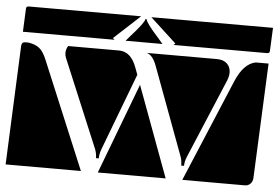

<svg xmlns="http://www.w3.org/2000/svg" viewBox="-47 -694 1084 747"><g transform="rotate(5 495.0 -320.0)"><path d="M0 -10 20 -475Q21 -490 35 -490H47Q74 -486 90 -473.5Q106 -461 119 -429L294 -10ZM360 -10 494 -364 625 -10ZM690 -10 858 -410Q888 -481 935 -490H985L965 -40Q964 -27 955.5 -18.5Q947 -10 935 -10ZM194 -462Q194 -475 200 -486L202 -490H401Q448 -490 470 -429L480 -402L366 -101Q359 -82 359 -66V-65H348V-66Q348 -84 341 -101L198 -443Q194 -452 194 -462ZM509 -490H783Q809 -490 823 -476.5Q837 -463 837 -442Q837 -427 830 -410L700 -101Q692 -82 692 -66V-65H681V-66Q681 -85 675 -101L548 -443Q533 -484 509 -490ZM22 -530 26 -620Q26 -630 36 -630H475L373 -536L380 -530ZM423 -530 441 -551Q490 -605 493 -621H497Q500 -605 549 -551L567 -530ZM515 -630H990L986 -540Q986 -530 976 -530H610L617 -536Z"/></g></svg>

Font: PrimecolorB
Style: Medium
Weight: 500
Designer: gluk
Foundry: gluk
Version: Version 0.672